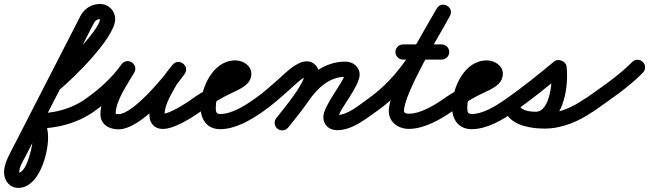

<svg xmlns="http://www.w3.org/2000/svg" viewBox="-165 -597 3208 949"><path d="M128.1 -152.8C128.1 -152.8 128.1 -152.8 128.1 -152.8C198.3 -209.9 402.1 -410.1 404.2 -500.2C405.2 -543.6 371.9 -577.4 328.6 -577.4C288 -577.4 251.1 -554.1 232.6 -518.1C120.3 -299.1 8 -80.1 -104.4 138.9C-123 175.2 -145 213.3 -145 255.3C-145 296.1 -117 331.7 -74.4 331.7C27.4 331.7 72.7 164.3 72.7 83.8C72.7 48.9 65 9 44.9 -20.3C37.3 -31.3 22.9 -16.6 13.7 0.9C4.6 18.3 0.6 38.5 14 38.5C116.1 38.5 216.1 12.8 300.5 -46.3C317.5 -58.2 321.6 -81.5 309.7 -98.5C297.8 -115.5 274.5 -119.6 257.5 -107.7C185.7 -57.5 100.7 -36.5 14 -36.5C0.6 -36.5 -10.9 -27.3 -17.2 -15.4C-23.4 -3.4 -24.5 11.3 -16.9 22.3C-5.6 38.6 -2.3 64.6 -2.3 83.8C-2.3 116.1 -31.2 256.7 -74.4 256.7C-75.5 256.7 -72.1 257.1 -71.1 257.8C-70.3 258.4 -70 257.2 -70 255.3C-70 227.4 -50.2 197.6 -37.6 173.1C74.7 -45.9 187 -264.9 299.4 -483.9C305 -494.9 316 -502.4 328.6 -502.4C328.9 -502.4 329.2 -502.3 329.2 -501.9C327.9 -447.7 128.2 -249.6 80.8 -210.9C64.7 -197.8 62.3 -174.2 75.4 -158.1C88.5 -142.1 112.1 -139.7 128.1 -152.8Z M247.1 -55.8C258.8 -38.7 282.2 -34.4 299.2 -46.1C373.8 -97.4 443.9 -161.3 496.6 -235.3C510.3 -254.6 500.4 -275 484.1 -285.4C467.8 -295.8 445.2 -296.2 433.4 -275.6C392 -202.9 331.4 -117.3 331.4 -31.7C331.4 18.8 375.2 42.4 420.2 42.4C529.6 42.4 688.3 -147.8 747.6 -231.3C761.7 -251.1 754.3 -271.9 739.5 -283C724.8 -294 702.8 -295.4 687.7 -276.4C672.1 -256.8 654.9 -237.3 642.4 -215.6C642.4 -215.6 642.3 -215.4 642.2 -215.1C642.1 -214.9 641.9 -214.7 641.9 -214.7C611.4 -157.6 573.5 -97 573.5 -30.3C573.5 -17.4 575.7 -4.5 581.6 7.1C581.6 7.1 581.8 7.3 581.9 7.6C582.1 7.9 582.2 8.2 582.2 8.2C593 27.7 611.6 40.3 640.4 40.3C697 40.3 782.9 -15 827.5 -46.3C844.5 -58.2 848.6 -81.5 836.7 -98.5C824.8 -115.5 801.5 -119.6 784.5 -107.7C754.1 -86.4 674 -34.7 640.4 -34.7C634.2 -34.7 654.6 -15.9 647.8 -28.2C647.8 -28.2 647.9 -27.9 648.1 -27.6C648.2 -27.3 648.4 -27.1 648.4 -27.1C648 -27.7 648.5 -28.4 648.5 -30.3C648.5 -82.2 684.1 -134.5 708.1 -179.3C708.1 -179.3 708 -179.1 707.8 -178.9C707.7 -178.6 707.6 -178.4 707.6 -178.4C718 -196.7 733.2 -213.1 746.3 -229.6C761.5 -248.7 753.6 -269.9 738.3 -281.3C723.1 -292.8 700.5 -294.6 686.4 -274.7C645.8 -217.6 492.5 -32.6 420.2 -32.6C416.2 -32.6 403.9 -35.6 404.9 -34.4C405.4 -33.7 406.4 -30.8 406.4 -31.7C406.4 -100.6 464.7 -178.9 498.6 -238.4C510.3 -259.1 501.4 -278.8 486.2 -288.6C470.9 -298.3 449.2 -298.1 435.5 -278.7C387.9 -211.9 324.1 -154.2 256.8 -107.9C239.7 -96.2 235.4 -72.8 247.1 -55.8Z M826.5 -46.2C826.5 -46.2 826.5 -46.2 826.5 -46.2C866.1 -73.9 907.1 -99.5 949.7 -122.3C983.3 -140.3 1030.3 -156.3 1057.3 -183.5C1070.3 -196.7 1077.5 -213.4 1077.5 -232C1077.5 -273.6 1035.6 -298.5 998 -298.5C886.7 -298.5 826.5 -161.6 826.5 -66C826.5 -6.4 858.8 41.5 923 41.5C998.6 41.5 1075.9 -4.3 1135.6 -46.3C1152.5 -58.3 1156.6 -81.6 1144.7 -98.6C1132.7 -115.5 1109.4 -119.6 1092.4 -107.7C1046.8 -75.6 981.5 -33.5 923 -33.5C902.5 -33.5 901.5 -48.1 901.5 -66C901.5 -116.7 933.9 -223.5 998 -223.5C1004.4 -223.5 1007.2 -218.4 1004.3 -224.1C1003.8 -225.1 1002.5 -241.9 1002.5 -232C1002.5 -230.7 1003.1 -234.6 1003.7 -235.7C1005 -238.2 1001.5 -234.3 1000.7 -233.7C996.8 -231 992.6 -228.6 988.4 -226.4C918.1 -188.2 849.7 -153.9 783.5 -107.8C766.6 -95.9 762.4 -72.5 774.2 -55.5C786.1 -38.6 809.5 -34.4 826.5 -46.2Z M1083.2 -55.6C1095 -38.6 1118.3 -34.4 1135.4 -46.2C1180.3 -77.3 1221.1 -113.8 1261.9 -150.1C1276.8 -163.4 1333.7 -218.8 1350.7 -218.8C1352.3 -218.8 1347.5 -219.3 1346 -219.9C1340.6 -222.2 1338.6 -229.9 1338.6 -224.4C1338.6 -179.6 1232.6 -54.5 1200.4 -13C1187.7 3.3 1190.6 26.9 1207 39.6C1223.3 52.3 1246.9 49.4 1259.6 33C1259.6 33 1259.6 33 1259.6 33C1306.2 -26.9 1413.6 -150.1 1413.6 -224.4C1413.6 -261.1 1390 -293.8 1350.7 -293.8C1301.1 -293.8 1246.7 -237 1212.1 -206.1C1173.6 -171.9 1135.1 -137.2 1092.6 -107.8C1075.6 -96 1071.4 -72.7 1083.2 -55.6ZM1259.3 33.4C1259.3 33.4 1259.3 33.4 1259.3 33.4C1292.9 -8.7 1327.5 -50.4 1357.9 -94.8C1401.1 -157.9 1460.7 -217.5 1542.2 -217.5C1546.6 -217.5 1540.7 -219 1538.8 -222.9C1538.1 -224.4 1537.6 -229.1 1537.6 -227.5C1537.6 -196.8 1433.2 -76.1 1433.2 -18.6C1433.2 21.2 1462 46.5 1501 46.5C1573.9 46.5 1638.9 -6.1 1695.7 -46.4C1712.6 -58.4 1716.6 -81.8 1704.6 -98.7C1692.6 -115.6 1669.2 -119.6 1652.3 -107.6C1610.3 -77.8 1554 -28.5 1501 -28.5C1495.9 -28.5 1504.7 -25.7 1507.1 -21C1507.4 -20.5 1508.2 -16.9 1508.2 -18.6C1508.2 -50.7 1612.6 -170.3 1612.6 -227.5C1612.6 -267.1 1579.8 -292.5 1542.2 -292.5C1434.5 -292.5 1353.9 -221.7 1296.1 -137.2C1266.7 -94.2 1233.1 -54 1200.7 -13.4C1187.8 2.8 1190.4 26.4 1206.6 39.3C1222.8 52.2 1246.4 49.6 1259.3 33.4Z M1695.5 -46.2C1695.5 -46.2 1695.5 -46.2 1695.5 -46.2C1868.7 -167.1 1956.9 -337.7 2058.6 -517.5C2070.9 -539.3 2060.8 -559.4 2044.5 -568.6C2028.1 -577.9 2005.7 -576.2 1993.4 -554.5C1937.5 -455.7 1756.7 -160.9 1756.7 -48.3C1756.7 7.8 1804 40.1 1856.3 40.1C1929.6 40.1 2011.3 -5.5 2069.5 -46.3C2086.5 -58.2 2090.6 -81.5 2078.7 -98.5C2066.8 -115.5 2043.5 -119.6 2026.5 -107.7C2026.5 -107.7 2026.5 -107.7 2026.5 -107.7C1982 -76.6 1912.7 -34.9 1856.3 -34.9C1847.1 -34.9 1831.7 -36.2 1831.7 -48.3C1831.7 -135.9 2013.7 -438.1 2058.6 -517.5C2070.9 -539.3 2060.8 -559.4 2044.5 -568.6C2028.1 -577.9 2005.7 -576.2 1993.4 -554.5C1897.7 -385.4 1815.3 -221.4 1652.5 -107.8C1635.6 -95.9 1631.4 -72.5 1643.2 -55.5C1655.1 -38.6 1678.5 -34.4 1695.5 -46.2ZM1827 -302.5C1827 -302.5 1827 -302.5 1827 -302.5C1890.7 -302.5 1954.3 -302.5 2018 -302.5C2038.7 -302.5 2055.5 -319.3 2055.5 -340C2055.5 -360.7 2038.7 -377.5 2018 -377.5C2018 -377.5 2018 -377.5 2018 -377.5C1954.3 -377.5 1890.7 -377.5 1827 -377.5C1806.3 -377.5 1789.5 -360.7 1789.5 -340C1789.5 -319.3 1806.3 -302.5 1827 -302.5Z M2069.5 -46.2C2069.5 -46.2 2069.5 -46.2 2069.5 -46.2C2109.1 -73.9 2150.1 -99.5 2192.7 -122.3C2226.3 -140.3 2273.3 -156.3 2300.3 -183.5C2313.3 -196.7 2320.5 -213.4 2320.5 -232C2320.5 -273.6 2278.6 -298.5 2241 -298.5C2129.7 -298.5 2069.5 -161.6 2069.5 -66C2069.5 -6.4 2101.8 41.5 2166 41.5C2241.6 41.5 2318.9 -4.3 2378.6 -46.3C2395.5 -58.3 2399.6 -81.6 2387.7 -98.6C2375.7 -115.5 2352.4 -119.6 2335.4 -107.7C2289.8 -75.6 2224.5 -33.5 2166 -33.5C2145.5 -33.5 2144.5 -48.1 2144.5 -66C2144.5 -116.7 2176.9 -223.5 2241 -223.5C2247.4 -223.5 2250.2 -218.4 2247.3 -224.1C2246.8 -225.1 2245.5 -241.9 2245.5 -232C2245.5 -230.7 2246.1 -234.6 2246.7 -235.7C2248 -238.2 2244.5 -234.3 2243.7 -233.7C2239.8 -231 2235.6 -228.6 2231.4 -226.4C2161.1 -188.2 2092.7 -153.9 2026.5 -107.8C2009.6 -95.9 2005.4 -72.5 2017.2 -55.5C2029.1 -38.6 2052.5 -34.4 2069.5 -46.2Z M2326.2 -55.6C2338 -38.6 2361.4 -34.4 2378.4 -46.2C2462.4 -104.5 2542.9 -170.5 2621.8 -235.5C2631.8 -243.7 2615.7 -256.2 2597.6 -263.4C2579.4 -270.7 2559.2 -272.6 2560.8 -259.8C2567.2 -209.1 2557.5 -44.6 2482.8 -44.6C2458.4 -44.6 2419 -48.8 2403.7 -70.6C2389.3 -91 2366.8 -90.5 2351.4 -79.7C2336.1 -68.9 2327.9 -47.9 2342.3 -27.4C2380.4 26.8 2466.2 38.6 2527.5 38.6C2612.1 38.6 2698.6 2.2 2766.8 -46.5C2783.6 -58.5 2787.6 -81.9 2775.5 -98.8C2763.5 -115.6 2740.1 -119.6 2723.2 -107.5C2723.2 -107.5 2723.2 -107.5 2723.2 -107.5C2667.8 -68 2596.3 -36.4 2527.5 -36.4C2495 -36.4 2424.6 -40.8 2403.7 -70.6C2389.3 -91 2366.8 -90.5 2351.4 -79.7C2336.1 -68.9 2327.9 -47.9 2342.3 -27.4C2373.2 16.6 2431.9 30.4 2482.8 30.4C2618.3 30.4 2648.1 -167 2635.2 -269.2C2633.6 -282 2623.3 -292.2 2611 -297.1C2598.6 -302 2584.1 -301.6 2574.2 -293.4C2496.8 -229.7 2418 -165 2335.6 -107.8C2318.6 -96 2314.4 -72.6 2326.2 -55.6Z M2714.4 -53.9C2726.4 -37.1 2749.8 -33.1 2766.7 -45.1C2850.7 -104.8 2940.3 -164.1 3012.7 -237.7C3027.3 -252.5 3027.1 -276.2 3012.3 -290.7C2997.5 -305.3 2973.8 -305.1 2959.3 -290.3C2959.3 -290.3 2959.3 -290.3 2959.3 -290.3C2890 -219.9 2803.6 -163.3 2723.3 -106.2C2706.4 -94.2 2702.4 -70.8 2714.4 -53.9Z"/></svg>

Font: FRB American Cursive Extrabold
Style: Bold Italic
Weight: 800
Italic angle: -25°
Version: Version 2.0;Modular Font Editor K font №1